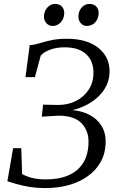

<svg xmlns="http://www.w3.org/2000/svg" viewBox="-20 -948 598 976"><path d="M212 8Q166.5 8 128.8 1.8Q91 -4.5 62.8 -12.8Q34.5 -21 17.5 -26.5L46.5 -194.5H88L92.5 -63Q104 -57 119.8 -50.8Q135.5 -44.5 158.5 -40.2Q181.5 -36 213.5 -36Q281 -36 329.5 -57.5Q378 -79 404 -122Q430 -165 430 -228.5Q430 -285.5 393 -322.8Q356 -360 277.5 -360L192.5 -355L199 -416L270.5 -414.5Q323 -413.5 364.5 -434Q406 -454.5 430.5 -491.5Q455 -528.5 455 -578Q455 -639.5 417 -673.5Q379 -707.5 309.5 -707.5Q266 -707.5 234 -695.2Q202 -683 187 -665.5L157.5 -556H109.5L131 -718Q154.5 -720 180.5 -728Q206.5 -736 240 -743.5Q273.5 -751 318.5 -751Q422 -751 479.5 -705Q537 -659 537 -585.5Q537 -548 522.5 -516.2Q508 -484.5 482.2 -459.2Q456.5 -434 422.2 -416Q388 -398 349 -388Q400 -383.5 437.8 -362.8Q475.5 -342 496.2 -308.2Q517 -274.5 517 -229.5Q517 -171.5 493 -127.2Q469 -83 426.8 -52.8Q384.5 -22.5 329.5 -7.2Q274.5 8 212 8ZM247 -816Q229 -816 216 -830Q203 -844 203.5 -865.5Q204.5 -892 221 -910Q237.5 -928 260.5 -928Q282.5 -928 294.8 -914.5Q307 -901 306.5 -881.5Q306 -853 289 -834.5Q272 -816 247 -816ZM421.5 -816Q403.5 -816 390.8 -830Q378 -844 378.5 -865.5Q379.5 -892 395.5 -910Q411.5 -928 435 -928Q457 -928 469.5 -914.5Q482 -901 481.5 -881.5Q481 -853 464 -834.5Q447 -816 421.5 -816Z"/></svg>

Font: Merriweather 36pt Light
Style: Italic
Weight: 300
Italic angle: -7.8°
Version: Version 2.101